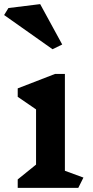

<svg xmlns="http://www.w3.org/2000/svg" viewBox="-36 -912 453 932"><path d="M344 0H50V-41L139 -113V-381L50 -442V-483L231 -553H279V-83L369 -50ZM219 -673 -16 -839 5 -873 159 -892 266 -696Z"/></svg>

Font: Inknut Antiqua SemiBold
Style: Regular
Weight: 600
Designer: Claus Eggers Sørensen
Foundry: Claus Eggers Sørensen
Version: Version 1.003; ttfautohint (v1.8.2) -l 8 -r 50 -G 200 -x 14 